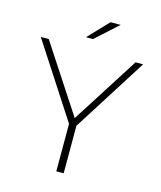

<svg xmlns="http://www.w3.org/2000/svg" viewBox="-117 -872 800 957"><g transform="rotate(15 283.0 -394.0)"><path d="M506 -627H545L303 -245V0H265V-245L17 -627H58L285 -280ZM334 -788H386L271 -684H235Z"/></g></svg>

Font: Blinker ExtraLight
Style: Regular
Weight: 200
Designer: Juergen Huber
Foundry: supertype
Version: Version 1.017;hotconv 1.0.117;makeotfexe 2.5.65602